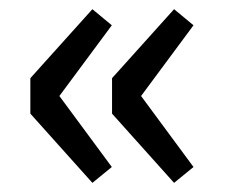

<svg xmlns="http://www.w3.org/2000/svg" viewBox="-20 -462 497 420"><path d="M182.1 -62 46.4 -213.4V-291L182.1 -441.9L224.6 -406.7L109.9 -252L224.6 -96.7ZM360.8 -62 225.1 -213.4V-291L360.8 -441.9L403.3 -406.7L288.6 -252L403.3 -96.7Z"/></svg>

Font: Varta Light
Style: Bold
Weight: 700
Version: Version 1.004